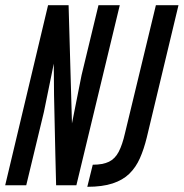

<svg xmlns="http://www.w3.org/2000/svg" viewBox="-55 -713 707 739"><path d="M-35 0 130 -693H209L222 -238L259 -424L324 -693H406L239 0H161Q159 -63 158 -120Q157 -177 155.5 -233Q154 -289 153 -347Q152 -405 152 -468L114 -282L46 0ZM281 6 302 -79Q341 -79 364.5 -90.5Q388 -102 402 -129Q416 -156 426 -200L545 -693H632L510 -184Q499 -139 483.5 -104Q468 -69 443 -44.5Q418 -20 378.5 -7Q339 6 281 6Z"/></svg>

Font: Ubuntu Sans Mono Medium
Style: Italic
Weight: 500
Italic angle: -13.5°
Monospace: yes
Designer: Dalton Maag Ltd
Foundry: Dalton Maag Ltd
Version: Version 1.006